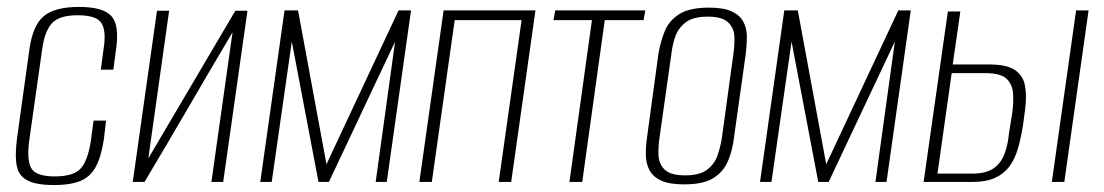

<svg xmlns="http://www.w3.org/2000/svg" viewBox="-20 -525 3186 554"><path d="M136 9Q102 9 78.5 3Q55 -3 42 -17.5Q29 -32 26.5 -58.5Q24 -85 29 -125L65 -384Q75 -453 107 -479Q139 -505 208 -505Q277 -505 301 -479Q325 -453 315 -384L307 -324H271L279 -385Q287 -435 273 -458Q259 -481 204 -481Q151 -481 130 -458Q109 -435 102 -385L64 -117Q57 -61 71 -38.5Q85 -16 138 -16Q192 -16 212.5 -38.5Q233 -61 242 -117L250 -177H286L280 -125Q272 -72 256 -43Q240 -14 211 -2.5Q182 9 136 9Z M363 0 433 -494H468L408 -68L659 -494H694L624 0H590L651 -432Q587 -324 524.5 -216.5Q462 -109 397 0Z M731 0 801 -495H840L922 -51L1130 -495H1166L1096 0H1064L1120 -405L929 0H899L822 -405L764 0Z M1190 0 1260 -495H1525L1455 0H1419L1485 -467H1292L1226 0Z M1623 0 1688 -467H1577L1582 -495H1842L1837 -467H1725L1660 0Z M1954 7Q1911 7 1887.5 -4Q1864 -15 1854 -34Q1844 -53 1843.5 -77.5Q1843 -102 1847 -129L1880 -371Q1886 -405 1898 -435Q1910 -465 1939.5 -484Q1969 -503 2026 -503Q2068 -503 2091.5 -492Q2115 -481 2125 -462Q2135 -443 2135 -420Q2135 -397 2132 -371L2098 -129Q2094 -93 2081 -61.5Q2068 -30 2039 -11.5Q2010 7 1954 7ZM1957 -19Q1999 -19 2020.5 -35.5Q2042 -52 2050.5 -77Q2059 -102 2063 -128L2096 -368Q2100 -395 2099 -419.5Q2098 -444 2081 -460.5Q2064 -477 2022 -477Q1980 -477 1958.5 -460.5Q1937 -444 1928.5 -419.5Q1920 -395 1917 -368L1883 -128Q1879 -102 1880 -77Q1881 -52 1898 -35.5Q1915 -19 1957 -19Z M2173 0 2243 -495H2282L2364 -51L2572 -495H2608L2538 0H2506L2562 -405L2371 0H2341L2264 -405L2206 0Z M2645 0 2715 -492H2751L2729 -339H2834Q2885 -339 2908.5 -323Q2932 -307 2937.5 -278Q2943 -249 2938 -210L2932 -165Q2926 -127 2917 -96Q2908 -65 2892 -44Q2876 -23 2850.5 -11.5Q2825 0 2785 0ZM2685 -24H2784Q2825 -24 2846.5 -39Q2868 -54 2878 -80Q2888 -106 2891 -138L2901 -201Q2905 -230 2903 -256Q2901 -282 2884 -298Q2867 -314 2823 -314H2726ZM3015 0 3085 -495H3121L3051 0Z"/></svg>

Font: Alumni Sans ExtraLight
Style: Italic
Weight: 250
Italic angle: -8°
Version: Version 1.016